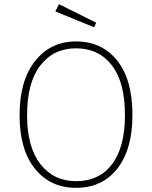

<svg xmlns="http://www.w3.org/2000/svg" viewBox="-20 -892 730 922"><path d="M263 -872 442 -783 432 -761 246 -837ZM345 -693Q469 -693 542.5 -601.5Q616 -510 616 -340Q616 -175 543.5 -82.5Q471 10 345 10Q222 10 148 -81.5Q74 -173 74 -339Q74 -505 148.5 -599Q223 -693 345 -693ZM345 -660Q237 -660 173.5 -577.5Q110 -495 110 -339Q110 -186 174 -104Q238 -22 345 -22Q456 -22 518 -103.5Q580 -185 580 -340Q580 -497 517 -578.5Q454 -660 345 -660Z"/></svg>

Font: Fira Sans UltraLight
Style: Regular
Weight: 200
Designer: Carrois Corporate & Edenspiekermann AG
Foundry: Carrois Corporate GbR & Edenspiekermann AG
Version: Version 4.106;PS 004.106;hotconv 1.0.70;makeotf.lib2.5.58329